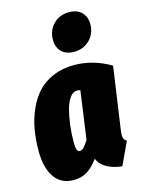

<svg xmlns="http://www.w3.org/2000/svg" viewBox="-125 -899 744 993"><g transform="rotate(-15 246.5 -402.5)"><path d="M318.8 -620.1Q274.9 -620.1 251 -644Q227.1 -668 227.1 -708Q227.1 -758.8 260.5 -792Q293.9 -825.2 342.8 -825.2Q386.7 -825.2 410.9 -801Q435.1 -776.9 435.1 -736.8Q435.1 -686.5 401.6 -653.3Q368.2 -620.1 318.8 -620.1ZM297.9 -554.2Q399.4 -554.2 493.2 -499L445.8 -168Q441.4 -142.1 444.6 -127.4Q447.8 -112.8 461.9 -106L404.8 16.1Q360.4 12.2 325.7 -6.3Q291 -24.9 276.9 -58.1Q248.5 -19 217.8 0.5Q187 20 144 20Q77.1 20 42 -31Q6.8 -82 6.8 -171.9Q6.8 -231.9 16.1 -285.9Q25.4 -339.8 47.4 -389.6Q69.3 -439.5 102.1 -475.3Q134.8 -511.2 185.1 -532.7Q235.4 -554.2 297.9 -554.2ZM278.8 -422.9Q257.8 -422.9 241.2 -400.1Q224.6 -377.4 214.6 -340.1Q204.6 -302.7 199.2 -258.3Q193.8 -213.9 193.8 -167Q193.8 -138.7 199 -127.9Q204.1 -117.2 214.8 -117.2Q233.9 -117.2 261.2 -164.1L296.9 -419.9Q288.1 -422.9 278.8 -422.9Z"/></g></svg>

Font: Fira Sans Compressed Heavy
Style: Italic
Weight: 900
Width: 3
Italic angle: -8°
Designer: Carrois Corporate & Edenspiekermann AG
Foundry: Carrois Corporate GbR & Edenspiekermann AG
Version: Version 4.203;PS 004.203;hotconv 1.0.88;makeotf.lib2.5.64775